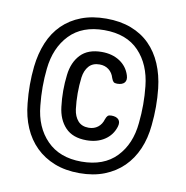

<svg xmlns="http://www.w3.org/2000/svg" viewBox="-73 -810 747 771"><g transform="rotate(10 300.0 -425.0)"><path d="M300 -110Q243 -110 198.5 -127.5Q154 -145 122 -176.5Q90 -208 71 -252Q52 -296 47 -350Q43 -388 43 -425.5Q43 -463 47 -500Q53 -554 71.5 -598.5Q90 -643 122 -674.5Q154 -706 198.5 -723Q243 -740 300 -740Q357 -740 401.5 -723Q446 -706 477.5 -674.5Q509 -643 528 -598.5Q547 -554 553 -500Q557 -463 557 -425.5Q557 -388 553 -350Q548 -296 529 -252Q510 -208 478 -176.5Q446 -145 401.5 -127.5Q357 -110 300 -110ZM300 -157Q391 -157 442 -210Q493 -263 501 -350Q505 -388 505 -425.5Q505 -463 501 -500Q492 -587 441.5 -640Q391 -693 300 -693Q210 -693 159 -640Q108 -587 99 -500Q95 -463 95 -425.5Q95 -388 99 -350Q107 -263 159 -210Q211 -157 300 -157ZM420 -320Q409 -285 378.5 -265Q348 -245 305 -245Q249 -245 219 -276.5Q189 -308 183 -360Q179 -392 179 -425Q179 -458 183 -490Q189 -542 219 -573.5Q249 -605 305 -605Q348 -605 378.5 -585Q409 -565 420 -530Q426 -511 417 -500.5Q408 -490 387 -490Q377 -490 372.5 -494Q368 -498 364 -509Q358 -530 342.5 -542Q327 -554 305 -554Q277 -554 261.5 -536.5Q246 -519 242 -490Q238 -458 238 -425Q238 -392 242 -360Q246 -331 261.5 -313.5Q277 -296 305 -296Q327 -296 342.5 -308Q358 -320 364 -341Q368 -352 372.5 -356Q377 -360 387 -360Q408 -360 417 -349.5Q426 -339 420 -320Z"/></g></svg>

Font: Maple Mono Light
Style: Regular
Weight: 300
Monospace: yes
Designer: subframe7536
Version: Version 7.000